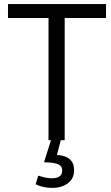

<svg xmlns="http://www.w3.org/2000/svg" viewBox="-20 -685 543 938"><path d="M19 -665H498V-597H296V0H277L258 72Q342 77 342 146Q342 188 311.5 210.5Q281 233 236 233Q190 233 154 215L167 173Q206 186 233 186Q284 186 284 148Q284 126 262.5 117Q241 108 195 108L229 0H217V-597H19Z"/></svg>

Font: BreeCF
Style: Light
Weight: 300
Designer: Veronika Burian, Jos Scaglione
Foundry: TypeTogether
Version: Version 0.0.2